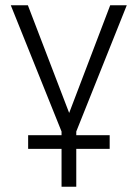

<svg xmlns="http://www.w3.org/2000/svg" viewBox="-20 -500 523 730"><path d="M214 210V0L21 -480H86L252 -47H234L399 -480H462L270 0V210ZM87 66V14H397V66Z"/></svg>

Font: Geologica Roman Thin
Style: Regular
Weight: 250
Designer: Sindre Bremnes, Frode Helland
Foundry: Monokrom Skriftforlag AS
Version: Version 1.010;gftools[0.9.28]